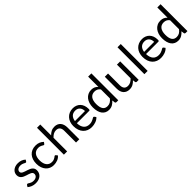

<svg xmlns="http://www.w3.org/2000/svg" viewBox="358 -2223 3719 3719"><g transform="rotate(-45 2217.5 -364.0)"><path d="M363 -423Q357 -412 344.5 -412Q337 -412 327.5 -417.5Q318 -423 304.2 -429.8Q290.5 -436.5 271.5 -442.2Q252.5 -448 226.5 -448Q204 -448 186 -442.2Q168 -436.5 155.2 -426.5Q142.5 -416.5 135.8 -403.2Q129 -390 129 -374.5Q129 -355 140.2 -342Q151.5 -329 170 -319.5Q188.5 -310 212 -302.8Q235.5 -295.5 260.2 -287.2Q285 -279 308.5 -269Q332 -259 350.5 -244Q369 -229 380.2 -207.2Q391.5 -185.5 391.5 -155Q391.5 -120 379 -90.2Q366.5 -60.5 342 -38.8Q317.5 -17 282 -4.5Q246.5 8 200 8Q147 8 104 -9.2Q61 -26.5 31 -53.5L52 -87.5Q56 -94 61.5 -97.5Q67 -101 76 -101Q85 -101 95 -94Q105 -87 119.2 -78.5Q133.5 -70 153.8 -63Q174 -56 204.5 -56Q230.5 -56 250 -62.8Q269.5 -69.5 282.5 -81Q295.5 -92.5 301.8 -107.5Q308 -122.5 308 -139.5Q308 -160.5 296.8 -174.2Q285.5 -188 267 -197.8Q248.5 -207.5 224.8 -214.8Q201 -222 176.2 -230Q151.5 -238 127.8 -248.2Q104 -258.5 85.5 -274Q67 -289.5 55.8 -312.2Q44.5 -335 44.5 -367.5Q44.5 -396.5 56.5 -423.2Q68.5 -450 91.5 -470.2Q114.5 -490.5 148 -502.5Q181.5 -514.5 224.5 -514.5Q274.5 -514.5 314.2 -498.8Q354 -483 383 -455.5Z M852.5 -416.5Q848.5 -411 844.5 -408Q840.5 -405 833 -405Q825.5 -405 816.8 -411.2Q808 -417.5 794.5 -425Q781 -432.5 761.8 -438.8Q742.5 -445 714.5 -445Q677.5 -445 649 -431.8Q620.5 -418.5 601.2 -393.5Q582 -368.5 572.2 -333Q562.5 -297.5 562.5 -253.5Q562.5 -207.5 573 -171.8Q583.5 -136 602.5 -111.8Q621.5 -87.5 648.8 -74.8Q676 -62 710 -62Q742.5 -62 763.5 -69.8Q784.5 -77.5 798.5 -87Q812.5 -96.5 821.5 -104.2Q830.5 -112 839.5 -112Q851 -112 856.5 -103.5L881.5 -71Q848.5 -30.5 799 -11.8Q749.5 7 694.5 7Q647 7 606.2 -10.5Q565.5 -28 535.5 -61.2Q505.5 -94.5 488.2 -143Q471 -191.5 471 -253.5Q471 -310 486.8 -358Q502.5 -406 532.8 -440.8Q563 -475.5 607.5 -495Q652 -514.5 709.5 -514.5Q762.5 -514.5 803.5 -497.2Q844.5 -480 876 -448.5Z M974 0V-736.5H1063V-438.5Q1095.5 -473 1135 -493.8Q1174.5 -514.5 1226 -514.5Q1267.5 -514.5 1299.2 -500.8Q1331 -487 1352.2 -461.8Q1373.5 -436.5 1384.5 -401Q1395.5 -365.5 1395.5 -322.5V0H1306.5V-322.5Q1306.5 -380 1280.2 -411.8Q1254 -443.5 1200 -443.5Q1160.5 -443.5 1126.2 -424.5Q1092 -405.5 1063 -373V0Z M1730.5 -514.5Q1776 -514.5 1814.5 -499.2Q1853 -484 1881 -455.2Q1909 -426.5 1924.8 -384.2Q1940.5 -342 1940.5 -288Q1940.5 -267 1936 -260Q1931.5 -253 1919 -253H1582Q1583 -205 1595 -169.5Q1607 -134 1628 -110.2Q1649 -86.5 1678 -74.8Q1707 -63 1743 -63Q1776.5 -63 1800.8 -70.8Q1825 -78.5 1842.5 -87.5Q1860 -96.5 1871.8 -104.2Q1883.5 -112 1892 -112Q1903 -112 1909 -103.5L1934 -71Q1917.5 -51 1894.5 -36.2Q1871.5 -21.5 1845.2 -12Q1819 -2.5 1791 2.2Q1763 7 1735.5 7Q1683 7 1638.8 -10.8Q1594.5 -28.5 1562.2 -62.8Q1530 -97 1512 -147.5Q1494 -198 1494 -263.5Q1494 -316.5 1510.2 -362.5Q1526.5 -408.5 1557 -442.2Q1587.5 -476 1631.5 -495.2Q1675.5 -514.5 1730.5 -514.5ZM1732.5 -449Q1668 -449 1631 -411.8Q1594 -374.5 1585 -308.5H1860.5Q1860.5 -339.5 1852 -365.2Q1843.5 -391 1827 -409.8Q1810.5 -428.5 1786.8 -438.8Q1763 -449 1732.5 -449Z M2410.5 0Q2391.5 0 2386.5 -18.5L2378.5 -80Q2346 -40.5 2304.2 -16.8Q2262.5 7 2208.5 7Q2165 7 2129.5 -9.8Q2094 -26.5 2069 -59Q2044 -91.5 2030.5 -140Q2017 -188.5 2017 -251.5Q2017 -307.5 2032 -355.8Q2047 -404 2075.2 -439.5Q2103.5 -475 2144 -495.2Q2184.5 -515.5 2236 -515.5Q2282.5 -515.5 2315.5 -499.8Q2348.5 -484 2374.5 -455.5V-736.5H2463.5V0ZM2238 -65Q2281.5 -65 2314.2 -85Q2347 -105 2374.5 -141.5V-386.5Q2350 -419.5 2320.8 -432.8Q2291.5 -446 2256 -446Q2185 -446 2147 -395.5Q2109 -345 2109 -251.5Q2109 -202 2117.5 -166.8Q2126 -131.5 2142.5 -108.8Q2159 -86 2183 -75.5Q2207 -65 2238 -65Z M2690 -506.5V-183.5Q2690 -126 2716.5 -94.5Q2743 -63 2796.5 -63Q2835.5 -63 2870 -81.5Q2904.5 -100 2933.5 -133V-506.5H3022.5V0H2969.5Q2950.5 0 2945.5 -18.5L2938.5 -73Q2905.5 -36.5 2864.5 -14.2Q2823.5 8 2770.5 8Q2729 8 2697.2 -5.8Q2665.5 -19.5 2644 -44.5Q2622.5 -69.5 2611.8 -105Q2601 -140.5 2601 -183.5V-506.5Z M3268 -736.5V0H3179V-736.5Z M3625.5 -514.5Q3671 -514.5 3709.5 -499.2Q3748 -484 3776 -455.2Q3804 -426.5 3819.8 -384.2Q3835.5 -342 3835.5 -288Q3835.5 -267 3831 -260Q3826.5 -253 3814 -253H3477Q3478 -205 3490 -169.5Q3502 -134 3523 -110.2Q3544 -86.5 3573 -74.8Q3602 -63 3638 -63Q3671.5 -63 3695.8 -70.8Q3720 -78.5 3737.5 -87.5Q3755 -96.5 3766.8 -104.2Q3778.5 -112 3787 -112Q3798 -112 3804 -103.5L3829 -71Q3812.5 -51 3789.5 -36.2Q3766.5 -21.5 3740.2 -12Q3714 -2.5 3686 2.2Q3658 7 3630.5 7Q3578 7 3533.8 -10.8Q3489.5 -28.5 3457.2 -62.8Q3425 -97 3407 -147.5Q3389 -198 3389 -263.5Q3389 -316.5 3405.2 -362.5Q3421.5 -408.5 3452 -442.2Q3482.5 -476 3526.5 -495.2Q3570.5 -514.5 3625.5 -514.5ZM3627.5 -449Q3563 -449 3526 -411.8Q3489 -374.5 3480 -308.5H3755.5Q3755.5 -339.5 3747 -365.2Q3738.5 -391 3722 -409.8Q3705.5 -428.5 3681.8 -438.8Q3658 -449 3627.5 -449Z M4305.5 0Q4286.5 0 4281.5 -18.5L4273.5 -80Q4241 -40.5 4199.2 -16.8Q4157.5 7 4103.5 7Q4060 7 4024.5 -9.8Q3989 -26.5 3964 -59Q3939 -91.5 3925.5 -140Q3912 -188.5 3912 -251.5Q3912 -307.5 3927 -355.8Q3942 -404 3970.2 -439.5Q3998.5 -475 4039 -495.2Q4079.5 -515.5 4131 -515.5Q4177.5 -515.5 4210.5 -499.8Q4243.5 -484 4269.5 -455.5V-736.5H4358.5V0ZM4133 -65Q4176.5 -65 4209.2 -85Q4242 -105 4269.5 -141.5V-386.5Q4245 -419.5 4215.8 -432.8Q4186.5 -446 4151 -446Q4080 -446 4042 -395.5Q4004 -345 4004 -251.5Q4004 -202 4012.5 -166.8Q4021 -131.5 4037.5 -108.8Q4054 -86 4078 -75.5Q4102 -65 4133 -65Z"/></g></svg>

Font: LatoHex
Style: Regular
Weight: 400
Designer: Lukasz Dziedzic
Foundry: tyPoland Lukasz Dziedzic
Version: Version 1.104; Western+Polish opensource